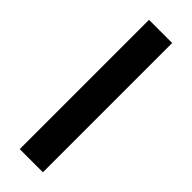

<svg xmlns="http://www.w3.org/2000/svg" viewBox="-246 -746 764 764"><g transform="rotate(45 136.0 -364.0)"><path d="M201.2 -727.5V0H70.8V-727.5Z"/></g></svg>

Font: Inter 17pt SemiBold
Style: Regular
Weight: 600
Version: Version 4.001;git-66647c0bb